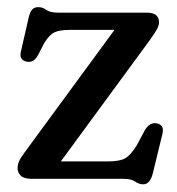

<svg xmlns="http://www.w3.org/2000/svg" viewBox="-20 -488 484 524"><path d="M388.5 -378 146 -47.5H274.5Q307 -47.5 322 -56.2Q337 -65 353 -91L375.5 -133Q388.5 -154.5 407 -151.5Q429 -147.5 423.5 -123.5L397.5 -16.5Q390 15 371 15Q359 15 348.8 7.5Q338.5 0 316 0H67Q46 0 37 -8.2Q28 -16.5 28 -29.5Q28 -38.5 32 -47.8Q36 -57 47.5 -72.5L292.5 -406.5H172.5Q142.5 -406.5 128.2 -399.5Q114 -392.5 100.5 -370L84 -338Q72 -316 53.5 -319.5Q31.5 -324 37 -347L58 -439Q62 -456 68 -462.2Q74 -468.5 84.5 -468.5Q96.5 -468.5 106.5 -461Q116.5 -453.5 138.5 -453.5H380Q414 -453.5 414 -427.5Q414 -419 408.5 -408.5Q403 -398 388.5 -378Z"/></svg>

Font: Fraunces 72pt S100
Style: Regular
Weight: 400
Version: Version 1.000; ttfautohint (v1.8.3)